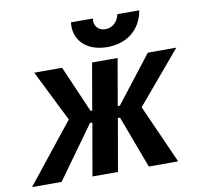

<svg xmlns="http://www.w3.org/2000/svg" viewBox="-120 -805 930 889"><g transform="rotate(-10 345.0 -360.0)"><path d="M-40 0H99L276 -246H287L244 0H364L407 -246H417L509 0H647L524 -276L730 -520H596L426 -301H416L454 -520H334L296 -301H288L193 -520H62L182 -279ZM416 -578C511 -578 576 -632 591 -720H488C481 -685 455 -661 422 -661C391 -661 366 -685 373 -720H270C259 -636 321 -578 416 -578Z"/></g></svg>

Font: Fixel Text 20240404 SemiBold
Style: Italic
Weight: 600
Width: 4
Italic angle: -10°
Designer: AlfaBravo + MacPaw
Foundry: Kyrylo Tkachov, Marchela Mozhyna, Serhii Makarenko, Maria Weinstein, Zakhar Kryvoshyya
Version: Version 1.211;Glyphs 3.2 (3225)